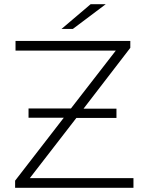

<svg xmlns="http://www.w3.org/2000/svg" viewBox="-20 -895 696 915"><path d="M616 -46V0H52V-34L284 -334H116V-378H318L532 -654H54V-700H601V-667L378 -377H535V-333H344L122 -46ZM412 -875H484L327 -757H273Z"/></svg>

Font: Montserrat Alternates Light
Style: Regular
Weight: 300
Designer: Julieta Ulanovsky
Foundry: Julieta Ulanovsky
Version: Version 7.200